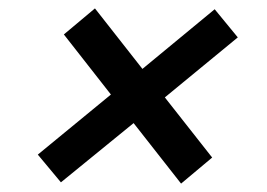

<svg xmlns="http://www.w3.org/2000/svg" viewBox="-20 -544 635 457"><path d="M491 -522 319 -380 206 -524 132 -462 244 -319 70 -176 125 -110 298 -251 411 -107 485 -169 319 -380 244 -319 298 -251 546 -455Z"/></svg>

Font: Nacelle Bold
Style: Italic
Weight: 700
Italic angle: -12°
Designer: Sora Sagano
Foundry: Sora Sagano
Version: Version 1.000;FEAKit 1.0